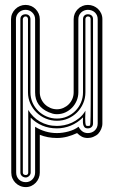

<svg xmlns="http://www.w3.org/2000/svg" viewBox="-20 -562 462 782"><path d="M397 -59.1Q397 -47.6 392.2 -36.5Q387.5 -25.4 379.9 -17.1Q376.2 -13.4 371.2 -10.3Q366.2 -7.1 360.6 -4.8Q355 -2.4 349.1 -1.2Q343.3 0 337.9 0Q323.7 0 313.7 -5.1Q303.7 -10.3 293.9 -20Q283.9 -15.6 274.2 -11.8Q264.4 -8.1 254.5 -5.5Q244.6 -2.9 234.1 -1.5Q223.6 0 211.9 0Q192.6 0 175.3 -3.3Q158 -6.6 142.1 -12.9V140.9Q142.1 152.6 137.8 163.2Q133.5 173.8 125.9 182Q118.2 190.2 107.8 195.1Q97.4 200 85 200Q72.5 200 61.8 195.3Q51 190.7 43.1 182.7Q35.2 174.8 30.5 164.1Q25.9 153.3 25.9 140.9L24.9 -483.9Q24.9 -495.8 29.7 -506.5Q34.4 -517.1 42.5 -525Q50.5 -533 61.3 -537.5Q72 -542 84 -542Q95.9 -542 106.6 -537.5Q117.2 -533 125 -525Q132.8 -517.1 137.5 -506.5Q142.1 -495.8 142.1 -483.9V-186Q142.1 -171.6 147.7 -159.1Q153.3 -146.5 162.8 -137.2Q172.4 -127.9 185.1 -122.4Q197.8 -116.9 211.9 -116.9Q226.1 -116.9 238.5 -122.6Q251 -128.2 260.3 -137.6Q269.5 -147 274.8 -159.5Q280 -172.1 280 -186V-483.9Q280 -495.8 284.5 -506.5Q289.1 -517.1 297 -525Q304.9 -533 315.4 -537.5Q325.9 -542 337.9 -542Q349.9 -542 360.6 -537.6Q371.3 -533.2 379.4 -525.4Q387.5 -517.6 392.2 -507Q397 -496.3 397 -483.9ZM45.9 140.9Q45.9 149.4 48.8 156.6Q51.8 163.8 56.9 168.9Q62 174.1 69.2 177Q76.4 179.9 85 179.9Q93.3 179.9 100.2 176.8Q107.2 173.6 112.3 168.2Q117.4 162.8 120.2 155.8Q123 148.7 123 140.9V-45.7Q142.8 -33.2 165.2 -26.6Q187.5 -20 211.9 -20Q222.9 -20 234.7 -21.6Q246.6 -23.2 258.3 -26.4Q270 -29.5 280.8 -34.4Q291.5 -39.3 300 -45.9Q306.2 -33.9 315.3 -27Q324.5 -20 337.9 -20Q346.2 -20 353.5 -22.8Q360.8 -25.6 366.2 -30.8Q371.6 -35.9 374.8 -43.1Q377.9 -50.3 377.9 -59.1V-483.9Q377.9 -492.7 374.8 -499.6Q371.6 -506.6 366.2 -511.6Q360.8 -516.6 353.5 -519.3Q346.2 -522 337.9 -522Q330.1 -522 323 -519.2Q315.9 -516.4 310.5 -511.2Q305.2 -506.1 302.1 -499.1Q299.1 -492.2 299.1 -483.9V-186Q299.1 -168.5 292.4 -152.2Q285.6 -136 273.9 -123.8Q262.2 -111.6 246.2 -104.2Q230.2 -96.9 211.9 -96.9Q202.1 -96.9 194.6 -99.1Q187 -101.3 178 -105Q151.6 -116.5 137.3 -136.5Q123 -156.5 123 -186V-483.9Q123 -492.2 119.9 -499.1Q116.7 -506.1 111.3 -511.2Q106 -516.4 98.9 -519.2Q91.8 -522 84 -522Q76.2 -522 69.1 -519.2Q62 -516.4 56.6 -511.2Q51.3 -506.1 48.1 -499.1Q44.9 -492.2 44.9 -483.9ZM358.9 -59.1Q358.9 -50 353 -44.6Q347.2 -39.1 337.9 -39.1Q328.6 -39.1 324.3 -43.8Q320.1 -48.6 318.7 -55.5Q317.4 -62.5 317.7 -70.3Q318.1 -78.1 318.1 -84Q307.1 -72.8 294.4 -64.3Q281.7 -55.9 268.1 -50.3Q254.4 -44.7 240.1 -41.9Q225.8 -39.1 211.9 -39.1Q179 -39.1 151.9 -50.7Q124.8 -62.3 105 -83V140.9Q105 145 103.1 148.7Q101.3 152.3 98.4 155Q95.5 157.7 91.9 159.3Q88.4 160.9 85 160.9Q80.8 160.9 76.9 159.4Q73 158 69.8 155.4Q66.7 152.8 64.8 149Q63 145.3 63 140.9V-483.9Q63 -493.9 69 -498.9Q75 -503.9 84 -503.9Q93 -503.9 98.5 -498.5Q104 -493.2 104 -483.9V-186Q104 -163.6 112.5 -144Q121.1 -124.5 135.9 -110.1Q150.6 -95.7 170.3 -87.4Q189.9 -79.1 211.9 -79.1Q234.1 -79.1 253.4 -87.5Q272.7 -95.9 287.1 -110.5Q301.5 -125 309.8 -144.4Q318.1 -163.8 318.1 -186V-483.9Q318.1 -493.2 323.5 -498.5Q328.9 -503.9 337.9 -503.9Q347.2 -503.9 353 -498.9Q358.9 -493.9 358.9 -483.9ZM95 -114.3Q104 -99.4 116 -87.3Q127.9 -75.2 142.8 -66.8Q157.7 -58.3 175 -53.7Q192.4 -49.1 211.9 -49.1Q225.1 -49.1 241.1 -52.1Q257.1 -55.2 272.9 -62.4Q288.8 -69.6 303.3 -81.5Q317.9 -93.5 327.9 -111.1Q327.9 -104.7 327.5 -96.6Q327.1 -88.4 327 -80.2Q326.9 -72 327.5 -64.3Q328.1 -56.6 330.1 -51Q332.3 -49.6 334 -49.3Q335.7 -49.1 337.9 -49.1Q340.3 -49.1 342.5 -49.3Q344.7 -49.6 346.9 -51Q347.7 -53 348.1 -61.2Q348.6 -69.3 348.9 -88Q349.1 -106.7 349.4 -137.7Q349.6 -168.7 349.6 -216.2Q349.6 -263.7 349.5 -329.6Q349.4 -395.5 349.1 -483.9Q349.1 -495.1 337.9 -495.1Q333.5 -495.1 330.7 -491.8Q327.9 -488.5 327.9 -483.9V-186Q327.9 -162.1 318.7 -141Q309.6 -119.9 293.8 -104.1Q278.1 -88.4 257 -79.2Q235.8 -70.1 211.9 -70.1Q188 -70.1 166.5 -79.1Q145 -88.1 128.9 -103.8Q112.8 -119.4 103.4 -140.5Q94 -161.6 94 -186V-483.9Q94 -488.5 91.3 -491.8Q88.6 -495.1 84 -495.1Q79.3 -495.1 76.2 -491.5Q73 -487.8 73 -483.9V140.9Q73 146.2 76.7 148.6Q80.3 150.9 85 150.9Q90.3 150.9 92.7 147.8Q95 144.8 95 140.9Z"/></svg>

Font: TafelwerkOT
Style: Regular
Weight: 400
Designer: Peter Wiegel
Foundry: Peter Wiegel, based on an original design named Oxford by Christine Lord, 1969
Version: Version 1.000